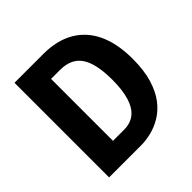

<svg xmlns="http://www.w3.org/2000/svg" viewBox="-174 -803 947 947"><g transform="rotate(-45 299.5 -330.0)"><path d="M130 0V-114H279Q324 -114 353.5 -137.5Q383 -161 398 -209Q413 -257 413 -329Q413 -386 404 -427.5Q395 -469 377 -495Q359 -521 331 -533.5Q303 -546 265 -546H130V-660H261Q358 -660 424 -621Q490 -582 523.5 -509Q557 -436 557 -332Q557 -251 539.5 -193.5Q522 -136 493 -98.5Q464 -61 428 -39.5Q392 -18 355 -9Q318 0 284 0ZM61 0V-660H202V0Z"/></g></svg>

Font: Bricolage Grotesque 24pt SemiCondensed
Style: Bold
Weight: 700
Width: 4
Designer: Mathieu Triay
Foundry: Atelier Triay
Version: Version 1.001;gftools[0.9.33.dev8+g029e19f]